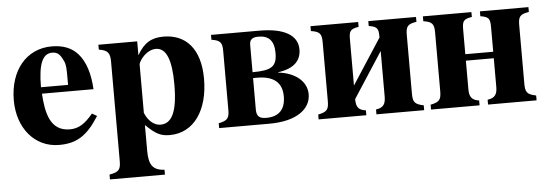

<svg xmlns="http://www.w3.org/2000/svg" viewBox="-46 -607 2701 946"><g transform="rotate(-5 1304.0 -134.0)"><path d="M403 -126C362 -77 331 -58 288 -58C190 -58 172 -150 166 -245H421C417 -319 399 -382 362 -423C333 -455 292 -473 234 -473C109 -473 25 -373 25 -224C25 -87 108 14 229 14C314 14 367 -17 427 -112ZM164 -277C164 -397 188 -442 234 -442C263 -442 275 -425 289 -395C298 -376 298 -355 298 -303V-277Z M656 -461H464V-437C508 -430 519 -416 519 -372V118C519 160 511 173 463 181V205H735V181C674 178 658 146 658 79V-47C706 0 731 13 776 13C896 13 968 -94 968 -249C968 -396 898 -473 787 -473C728 -473 690 -452 656 -392ZM658 -346C658 -352 665 -366 676 -379C696 -403 721 -416 744 -416C795 -416 820 -357 820 -234C820 -96 790 -42 735 -42C702 -42 673 -69 658 -107Z M1021 -461V-437C1065 -430 1074 -419 1074 -376V-87C1074 -45 1066 -33 1021 -24V0H1270C1405 0 1475 -55 1475 -128C1475 -191 1419 -238 1335 -247V-249C1418 -260 1449 -300 1449 -352C1449 -422 1383 -461 1261 -461ZM1209 -231H1229C1309 -231 1352 -198 1352 -128C1352 -60 1316 -30 1257 -30C1223 -30 1209 -42 1209 -75ZM1209 -395C1209 -421 1222 -432 1253 -432C1304 -432 1330 -405 1330 -345C1330 -278 1304 -260 1209 -260Z M1847 -84C1847 -47 1836 -29 1799 -24V0H2035V-24C1990 -33 1982 -45 1982 -87V-376C1982 -419 1991 -430 2035 -437V-461H1799V-437C1843 -430 1847 -419 1847 -376L1701 -151V-376C1701 -419 1705 -430 1749 -437V-461H1513V-437C1557 -430 1566 -419 1566 -376V-87C1566 -45 1558 -33 1513 -24V0H1749V-24C1712 -29 1701 -45 1701 -84L1847 -309Z M2399 -84C2399 -47 2388 -29 2351 -24V0H2591V-24C2546 -33 2538 -45 2538 -87V-376C2538 -419 2547 -430 2591 -437V-461H2351V-437C2395 -430 2399 -419 2399 -376V-257H2261V-376C2261 -419 2265 -430 2309 -437V-461H2069V-437C2113 -430 2122 -419 2122 -376V-87C2122 -45 2114 -33 2069 -24V0H2309V-24C2272 -29 2261 -47 2261 -84V-225H2399Z"/></g></svg>

Font: STIXGeneral
Style: Bold
Weight: 700
Designer: MicroPress Inc., with final additions and corrections provided by Coen Hoffman, Elsevier (retired)
Version: Version 1.1.0